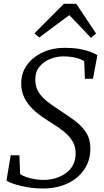

<svg xmlns="http://www.w3.org/2000/svg" viewBox="-20 -1010 563 1040"><path d="M214 11Q169 11 128 4Q87 -3 57 -13Q27 -23 15 -32L38 -169H85L89 -67Q110 -53 145.2 -44.2Q180.5 -35.5 217 -35.5Q246.5 -35.5 276 -43.5Q305.5 -51.5 330.8 -67.8Q356 -84 372 -110Q388 -136 389.5 -171Q391.5 -213 373.5 -243.5Q355.5 -274 326.2 -297.2Q297 -320.5 264 -341Q235.5 -358.5 206 -379Q176.5 -399.5 151.5 -425Q126.5 -450.5 111 -482.8Q95.5 -515 95 -556Q94.5 -615 126.8 -658.8Q159 -702.5 212.5 -726.8Q266 -751 329 -751Q375.5 -751 410.8 -744.8Q446 -738.5 470 -729.2Q494 -720 507.5 -711L483.5 -583H440L436 -678Q420.5 -689.5 391.2 -697Q362 -704.5 322 -704.5Q286.5 -704.5 252 -690.8Q217.5 -677 194.5 -649.8Q171.5 -622.5 171 -581Q170.5 -537.5 191.5 -507Q212.5 -476.5 244.8 -453.2Q277 -430 310.5 -408Q347.5 -384 384 -357.2Q420.5 -330.5 444.8 -294.8Q469 -259 469.5 -208Q470 -141 436.2 -91.8Q402.5 -42.5 344.8 -15.8Q287 11 214 11ZM166.5 -829.5 326 -989.5H393L500.5 -828.5L472.5 -805Q443.5 -836 414.2 -867Q385 -898 355.5 -928Q314.5 -898 274 -867.8Q233.5 -837.5 192.5 -807Z"/></svg>

Font: Merriweather 20pt Light
Style: Italic
Weight: 300
Italic angle: -7.8°
Version: Version 2.101